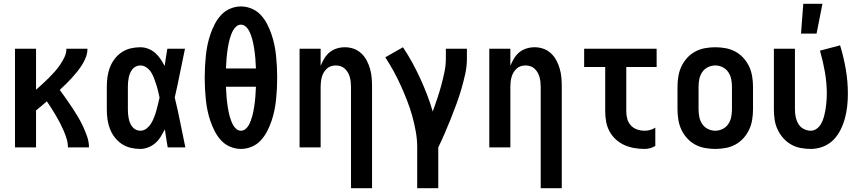

<svg xmlns="http://www.w3.org/2000/svg" viewBox="-20 -777 4540 1012"><path d="M59 0V-520H170V-304Q188 -320 204.5 -335Q221 -350 237.5 -366.5Q254 -383 269 -400Q284 -417 297 -436Q310 -455 320 -476Q330 -497 330 -520H441Q441 -498 433 -476.5Q425 -455 413 -436Q401 -417 387 -399.5Q373 -382 358 -365.5Q343 -349 327 -333.5Q311 -318 295 -303Q312 -280 328.5 -256.5Q345 -233 361 -209Q377 -185 391.5 -160.5Q406 -136 418 -110Q430 -84 439.5 -56.5Q449 -29 449 0H338Q338 -23 331.5 -44.5Q325 -66 316 -87Q307 -108 297 -127.5Q287 -147 275.5 -166.5Q264 -186 252 -205Q240 -224 227 -243Q213 -231 199 -219Q185 -207 170 -195V0Z M719 8Q694 8 668.5 2Q643 -4 621.5 -18.5Q600 -33 584 -54Q568 -75 559 -99Q550 -123 546.5 -148.5Q543 -174 543 -200V-320Q543 -346 546.5 -371.5Q550 -397 559 -421Q568 -445 584 -466Q600 -487 621.5 -501.5Q643 -516 668.5 -522Q694 -528 719 -528Q741 -528 761.5 -520Q782 -512 798 -498Q814 -484 826 -466Q838 -448 848 -429Q851 -452 854.5 -474.5Q858 -497 862 -520H955Q941 -456 928.5 -391.5Q916 -327 901 -263Q917 -198 930 -132Q943 -66 957 0H864Q860 -24 856 -48Q852 -72 849 -95Q839 -76 827.5 -57Q816 -38 799.5 -23.5Q783 -9 762 -0.5Q741 8 719 8ZM719 -88Q738 -88 752.5 -99.5Q767 -111 776.5 -126.5Q786 -142 792.5 -159Q799 -176 804 -193.5Q809 -211 813 -228.5Q817 -246 821 -263Q817 -281 813 -298Q809 -315 803.5 -331.5Q798 -348 792 -364.5Q786 -381 776.5 -396Q767 -411 752 -421.5Q737 -432 719 -432Q707 -432 696 -426.5Q685 -421 677.5 -411.5Q670 -402 665.5 -391Q661 -380 658.5 -368Q656 -356 655 -344Q654 -332 654 -320V-200Q654 -188 655 -176Q656 -164 658.5 -152Q661 -140 665.5 -129Q670 -118 677.5 -108.5Q685 -99 696 -93.5Q707 -88 719 -88Z M1250 8Q1221 8 1193.5 -3.5Q1166 -15 1146 -36.5Q1126 -58 1112.5 -84Q1099 -110 1089.5 -137.5Q1080 -165 1074 -193.5Q1068 -222 1065 -251Q1062 -280 1060.5 -309Q1059 -338 1059 -367Q1059 -397 1060.5 -426Q1062 -455 1065 -484Q1068 -513 1074 -541.5Q1080 -570 1089.5 -597.5Q1099 -625 1112.5 -651Q1126 -677 1146 -698.5Q1166 -720 1193.5 -731.5Q1221 -743 1250 -743Q1279 -743 1306.5 -731.5Q1334 -720 1354 -698.5Q1374 -677 1387.5 -651Q1401 -625 1410.5 -597.5Q1420 -570 1426 -541.5Q1432 -513 1435 -484Q1438 -455 1439.5 -426Q1441 -397 1441 -368Q1441 -338 1439.5 -309Q1438 -280 1435 -251Q1432 -222 1426 -193.5Q1420 -165 1410.5 -137.5Q1401 -110 1387.5 -84Q1374 -58 1354 -36.5Q1334 -15 1306.5 -3.5Q1279 8 1250 8ZM1329 -416Q1328 -429 1327.5 -442Q1327 -455 1326 -467.5Q1325 -480 1323.5 -493Q1322 -506 1320 -519Q1318 -532 1315.5 -545Q1313 -558 1309.5 -570.5Q1306 -583 1301.5 -595Q1297 -607 1290.5 -618.5Q1284 -630 1273.5 -638.5Q1263 -647 1250 -647Q1237 -647 1226.5 -638.5Q1216 -630 1209.5 -618.5Q1203 -607 1198.5 -595Q1194 -583 1190.5 -570.5Q1187 -558 1184.5 -545Q1182 -532 1180 -519Q1178 -506 1176.5 -493Q1175 -480 1174 -467.5Q1173 -455 1172.5 -442Q1172 -429 1171 -416ZM1250 -88Q1263 -88 1273.5 -96.5Q1284 -105 1290.5 -116.5Q1297 -128 1301.5 -140Q1306 -152 1309.5 -164.5Q1313 -177 1315.5 -190Q1318 -203 1320 -216Q1322 -229 1323.5 -242Q1325 -255 1326 -267.5Q1327 -280 1327.5 -293Q1328 -306 1329 -320H1171Q1172 -306 1172.5 -293Q1173 -280 1174 -267.5Q1175 -255 1176.5 -242Q1178 -229 1180 -216Q1182 -203 1184.5 -190Q1187 -177 1190.5 -164.5Q1194 -152 1198.5 -140Q1203 -128 1209.5 -116.5Q1216 -105 1226.5 -96.5Q1237 -88 1250 -88Z M1830 215V-320Q1830 -333 1828.5 -346Q1827 -359 1823.5 -371.5Q1820 -384 1813.5 -395Q1807 -406 1797.5 -415Q1788 -424 1775.5 -428Q1763 -432 1750 -432Q1737 -432 1724.5 -428Q1712 -424 1702.5 -415Q1693 -406 1686.5 -395Q1680 -384 1676.5 -371.5Q1673 -359 1671.5 -346Q1670 -333 1670 -320V0H1559V-520H1670V-430Q1678 -450 1689.5 -469Q1701 -488 1717.5 -501.5Q1734 -515 1755 -521.5Q1776 -528 1798 -528Q1822 -528 1844.5 -520Q1867 -512 1884.5 -495.5Q1902 -479 1913 -458Q1924 -437 1930.5 -414Q1937 -391 1939 -367.5Q1941 -344 1941 -320V215Z M2179 215V0Q2179 -42 2171.5 -84Q2164 -126 2152.5 -167Q2141 -208 2125.5 -247.5Q2110 -287 2092.5 -326Q2075 -365 2054.5 -402Q2034 -439 2011 -475L2104 -528Q2130 -489 2152.5 -448Q2175 -407 2194.5 -364.5Q2214 -322 2231 -278Q2248 -234 2261 -189Q2273 -223 2284.5 -257Q2296 -291 2305.5 -326Q2315 -361 2322.5 -396.5Q2330 -432 2330 -468V-520H2441V-468Q2441 -427 2432 -386.5Q2423 -346 2411.5 -306.5Q2400 -267 2385.5 -228Q2371 -189 2356 -151Q2341 -113 2324.5 -75Q2308 -37 2290 0V215Z M2830 215V-320Q2830 -333 2828.5 -346Q2827 -359 2823.5 -371.5Q2820 -384 2813.5 -395Q2807 -406 2797.5 -415Q2788 -424 2775.5 -428Q2763 -432 2750 -432Q2737 -432 2724.5 -428Q2712 -424 2702.5 -415Q2693 -406 2686.5 -395Q2680 -384 2676.5 -371.5Q2673 -359 2671.5 -346Q2670 -333 2670 -320V0H2559V-520H2670V-430Q2678 -450 2689.5 -469Q2701 -488 2717.5 -501.5Q2734 -515 2755 -521.5Q2776 -528 2798 -528Q2822 -528 2844.5 -520Q2867 -512 2884.5 -495.5Q2902 -479 2913 -458Q2924 -437 2930.5 -414Q2937 -391 2939 -367.5Q2941 -344 2941 -320V215Z M3378 8Q3351 8 3324 3.5Q3297 -1 3272 -12Q3247 -23 3226.5 -41.5Q3206 -60 3193 -84Q3180 -108 3175 -135Q3170 -162 3170 -189V-424H3059V-520H3441V-424H3281V-189Q3281 -169 3286.5 -149.5Q3292 -130 3305.5 -115.5Q3319 -101 3338.5 -94.5Q3358 -88 3378 -88Q3393 -88 3407 -92Q3421 -96 3434 -104V-8Q3421 0 3407 4Q3393 8 3378 8Z M3750 8Q3723 8 3695.5 3Q3668 -2 3644 -15Q3620 -28 3601.5 -48.5Q3583 -69 3571.5 -93.5Q3560 -118 3555.5 -145.5Q3551 -173 3551 -200V-320Q3551 -347 3555.5 -374.5Q3560 -402 3571.5 -426.5Q3583 -451 3601.5 -471.5Q3620 -492 3644 -505Q3668 -518 3695.5 -523Q3723 -528 3750 -528Q3777 -528 3804.5 -523Q3832 -518 3856 -505Q3880 -492 3898.5 -471.5Q3917 -451 3928.5 -426.5Q3940 -402 3944.5 -374.5Q3949 -347 3949 -320V-200Q3949 -173 3944.5 -145.5Q3940 -118 3928.5 -93.5Q3917 -69 3898.5 -48.5Q3880 -28 3856 -15Q3832 -2 3804.5 3Q3777 8 3750 8ZM3750 -88Q3770 -88 3788.5 -97Q3807 -106 3818.5 -123Q3830 -140 3834 -160Q3838 -180 3838 -200V-320Q3838 -340 3834 -360Q3830 -380 3818.5 -397Q3807 -414 3788.5 -423Q3770 -432 3750 -432Q3730 -432 3711.5 -423Q3693 -414 3681.5 -397Q3670 -380 3666 -360Q3662 -340 3662 -320V-200Q3662 -180 3666 -160Q3670 -140 3681.5 -123Q3693 -106 3711.5 -97Q3730 -88 3750 -88Z M4254 8Q4227 8 4200 3Q4173 -2 4149.5 -15.5Q4126 -29 4108 -49.5Q4090 -70 4078.5 -94.5Q4067 -119 4063 -146Q4059 -173 4059 -200V-520H4170V-200Q4170 -180 4174 -160.5Q4178 -141 4188 -124Q4198 -107 4216 -97.5Q4234 -88 4254 -88Q4268 -88 4281 -96Q4294 -104 4302 -115.5Q4310 -127 4315.5 -140.5Q4321 -154 4324.5 -168Q4328 -182 4330.5 -196Q4333 -210 4334.5 -224.5Q4336 -239 4337 -253.5Q4338 -268 4338 -282Q4338 -340 4328 -397Q4318 -454 4302 -510L4408 -538Q4427 -476 4438 -412Q4449 -348 4449 -283Q4449 -250 4445.5 -217.5Q4442 -185 4433.5 -153.5Q4425 -122 4410 -92Q4395 -62 4372 -39Q4349 -16 4318 -4Q4287 8 4254 8ZM4202 -600 4214 -757H4315L4284 -600Z"/></svg>

Font: Iosevka Term Curly
Style: Bold
Weight: 700
Designer: Belleve Invis
Foundry: Belleve Invis
Version: Version 32.3.0